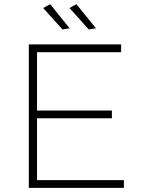

<svg xmlns="http://www.w3.org/2000/svg" viewBox="-20 -916 686 936"><path d="M584 0H120.5V-699.5H570.5V-661.5H160.5V-377H525.5V-339.5H160.5V-38H584ZM284.5 -772.5 190.5 -877 224.5 -895.5 319.5 -778ZM412.5 -772.5 319 -877 352.5 -895.5 448 -778Z"/></svg>

Font: Argentum Novus ExtraLight
Style: Regular
Weight: 250
Designer: Julieta Ulanovsky (font) & Cristiano Sobral (main changes)
Foundry: Julieta Ulanovsky (font) & Cristiano Sobral (main changes)
Version: Version 3.00;November 27, 2020;FontCreator 13.0.0.2655 64-bi